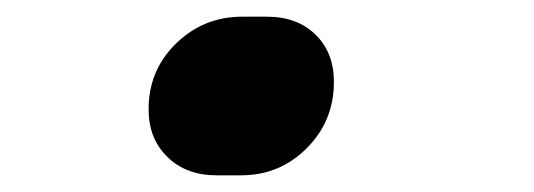

<svg xmlns="http://www.w3.org/2000/svg" viewBox="-20 -200 640 230"><path d="M239 10Q203 10 180.5 -12Q158 -34 158 -69Q158 -116 191 -148Q224 -180 270 -180H300Q336 -180 358 -158.5Q380 -137 380 -102Q380 -55 347.5 -22.5Q315 10 269 10Z"/></svg>

Font: JetBrains Mono Extra Bold
Style: Italic
Weight: 800
Italic angle: -9°
Monospace: yes
Designer: Philipp Nurullin, Konstantin Bulenkov
Foundry: JetBrains
Version: 2.002